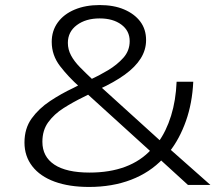

<svg xmlns="http://www.w3.org/2000/svg" viewBox="-20 -733 879 761"><path d="M333 8Q254 8 196.5 -13Q139 -34 108 -74Q77 -114 77 -168Q77 -224 105.5 -263.5Q134 -303 178.5 -332.5Q223 -362 270 -384L307 -403L296 -388Q251 -428 218 -471Q185 -514 185 -567Q185 -611 209 -644Q233 -677 276 -695Q319 -713 375 -713Q431 -713 472 -695.5Q513 -678 536 -647.5Q559 -617 559 -574Q559 -535 537.5 -501Q516 -467 474.5 -437Q433 -407 372 -379L376 -392L622 -169H607Q639 -213 658 -274Q677 -335 680 -409H746Q742 -324 717 -253.5Q692 -183 652 -132L649 -146L814 0H725L611 -104H626Q574 -49 499.5 -20.5Q425 8 333 8ZM335 -49Q415 -49 476.5 -72Q538 -95 580 -141V-130L319 -367H348L310 -348Q269 -328 232 -304.5Q195 -281 171.5 -249Q148 -217 148 -171Q148 -112 195.5 -80.5Q243 -49 335 -49ZM375 -660Q320 -660 284.5 -633.5Q249 -607 249 -563Q249 -537 261.5 -513.5Q274 -490 297 -466.5Q320 -443 351 -414L337 -417Q372 -433 408 -454.5Q444 -476 469 -504Q494 -532 494 -570Q494 -611 461 -635.5Q428 -660 375 -660Z"/></svg>

Font: Nunito Sans 10pt Expanded Light
Style: Regular
Weight: 300
Width: 7
Designer: Vernon Adams
Foundry: Vernon Adams
Version: Version 3.101;gftools[0.9.27]